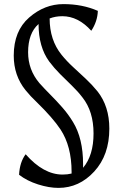

<svg xmlns="http://www.w3.org/2000/svg" viewBox="-20 -737 606 936"><path d="M329 101Q329 -24 275 -106Q237 -163 160 -238Q129 -267 104 -298Q47 -369 47 -466Q47 -586 122 -651.5Q197 -717 289.5 -717Q382 -717 457 -684Q455 -632 425 -587Q361 -658 284 -658Q250 -658 222 -647Q222 -542 280 -470Q305 -439 336 -410.5Q367 -382 398 -353Q429 -324 455 -292Q513 -219 513 -110Q513 19 439.5 99Q366 179 265 179Q219 179 165.5 162Q112 145 73 115Q76 54 105 15Q192 114 285 114Q309 114 329 109Q329 105 329 101ZM382 -262Q359 -292 330.5 -319.5Q302 -347 273 -376Q244 -405 220 -437Q168 -508 168 -620Q117 -575 117 -482Q117 -397 172 -332Q197 -304 226 -275Q255 -246 284 -213Q313 -180 336 -142Q385 -62 385 63Q385 72 385 81Q436 21 436 -86.5Q436 -194 382 -262Z"/></svg>

Font: Asul
Style: Regular
Weight: 400
Designer: Mariela Monsalve
Foundry: Mariela Monsalve
Version: Version 1.002